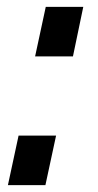

<svg xmlns="http://www.w3.org/2000/svg" viewBox="-20 -538 284 558"><path d="M82 -374 113 -518H222L192 -374ZM3 0 34 -144H143L112 0Z"/></svg>

Font: PTCRaleway
Style: Bold Italic
Weight: 700
Italic angle: -12°
Designer: Matt McInerney, Pablo Impallari, Rodrigo Fuenzalida
Foundry: Matt McInerney, Pablo Impallari, Rodrigo Fuenzalida
Version: Version 3.000g; ttfautohint (v1.5) -l 8 -r 28 -G 28 -x 14 -D